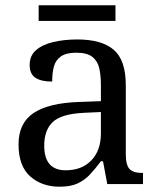

<svg xmlns="http://www.w3.org/2000/svg" viewBox="-20 -695 603 725"><path d="M205 10Q138 10 94 -29Q50 -68 50 -150Q50 -230 106.5 -268Q163 -306 278 -310L361 -313V-373Q361 -409 355 -436.5Q349 -464 329 -480Q309 -496 268 -496Q230 -496 210 -482Q190 -468 183.5 -443.5Q177 -419 177 -387Q135 -387 113.5 -401.5Q92 -416 92 -450Q92 -485 116.5 -506Q141 -527 182 -536.5Q223 -546 272 -546Q364 -546 409.5 -507Q455 -468 455 -373V-114Q455 -72 469 -57Q483 -42 517 -42H520V0H385L369 -86H361Q340 -58 320 -36.5Q300 -15 273.5 -2.5Q247 10 205 10ZM228 -52Q289 -52 325 -89.5Q361 -127 361 -191V-272L297 -269Q212 -265 179.5 -234.5Q147 -204 147 -145Q147 -52 228 -52ZM126 -616V-675H416V-616Z"/></svg>

Font: Noto Serif Oriya
Style: Regular
Weight: 400
Designer: David Williams
Foundry: Google LLC, David Williams
Version: Version 1.051; ttfautohint (v1.8.4.7-5d5b)